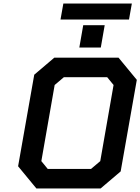

<svg xmlns="http://www.w3.org/2000/svg" viewBox="-20 -1062 791 1082"><path d="M321 -952 337 -1042H723L707 -952ZM427 -794 449 -920H570L548 -794ZM185 0 82 -125 173 -641 286 -737H648L751 -612L660 -96L547 0ZM249 -110H493L545 -154L620 -583L584 -627H340L288 -583L213 -154Z"/></svg>

Font: Tomorrow Medium
Style: Italic
Weight: 500
Italic angle: -10°
Designer: Tony de Marco, Monica Rizzolli
Foundry: Just in Type
Version: Version 2.002